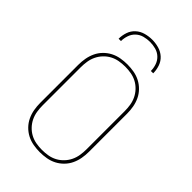

<svg xmlns="http://www.w3.org/2000/svg" viewBox="-281 -1054 1162 1162"><g transform="rotate(45 300.0 -473.5)"><path d="M300 8Q272 8 243.5 3Q215 -2 190 -15Q165 -28 145 -48.5Q125 -69 113 -94.5Q101 -120 96 -148Q91 -176 91 -205V-530Q91 -559 96 -587Q101 -615 113 -640.5Q125 -666 145 -686.5Q165 -707 190 -720Q215 -733 243.5 -738Q272 -743 300 -743Q328 -743 356.5 -738Q385 -733 410 -720Q435 -707 455 -686.5Q475 -666 487 -640.5Q499 -615 504 -587Q509 -559 509 -530V-205Q509 -176 504 -148Q499 -120 487 -94.5Q475 -69 455 -48.5Q435 -28 410 -15Q385 -2 356.5 3Q328 8 300 8ZM300 -11Q326 -11 351.5 -15.5Q377 -20 399.5 -32Q422 -44 440 -63Q458 -82 469 -105Q480 -128 484 -153.5Q488 -179 488 -205V-530Q488 -556 484 -581.5Q480 -607 469 -630Q458 -653 440 -672Q422 -691 399.5 -703Q377 -715 351.5 -719.5Q326 -724 300 -724Q274 -724 248.5 -719.5Q223 -715 200.5 -703Q178 -691 160 -672Q142 -653 131 -630Q120 -607 116 -581.5Q112 -556 112 -530V-205Q112 -179 116 -153.5Q120 -128 131 -105Q142 -82 160 -63Q178 -44 200.5 -32Q223 -20 248.5 -15.5Q274 -11 300 -11ZM152 -815Q152 -844 161.5 -872Q171 -900 192.5 -919.5Q214 -939 242.5 -947Q271 -955 300 -955Q329 -955 357.5 -947Q386 -939 407.5 -919.5Q429 -900 438.5 -872Q448 -844 448 -815H428Q428 -840 419.5 -864.5Q411 -889 392.5 -906Q374 -923 349.5 -929.5Q325 -936 300 -936Q275 -936 250.5 -929.5Q226 -923 207.5 -906Q189 -889 180.5 -864.5Q172 -840 172 -815Z"/></g></svg>

Font: Iosevka Thin Extended
Style: Regular
Weight: 100
Width: 7
Monospace: yes
Designer: Belleve Invis
Foundry: Belleve Invis
Version: Version 32.5.0; ttfautohint (v1.8.4)